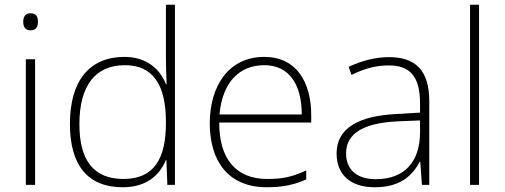

<svg xmlns="http://www.w3.org/2000/svg" viewBox="-20 -780 2130 810"><path d="M108 -724C87 -724 78 -709 78 -688C78 -667 87 -652 108 -652C133 -652 140 -667 140 -688C140 -709 133 -724 108 -724ZM128 -530H89V0H128Z M498 10C599 10 654 -42 680 -105H682L686 0H718V-760H680V-544C680 -506 681 -464 683 -425H680C655 -489 598 -540 505 -540C358 -540 275 -440 275 -257C275 -83 350 10 498 10ZM501 -25C375 -25 315 -103 315 -256C315 -420 383 -505 507 -505C626 -505 680 -421 680 -266V-260C680 -111 630 -25 501 -25Z M1095 -540C943 -540 865 -415 865 -260C865 -100 943 10 1106 10C1172 10 1220 0 1272 -23V-61C1211 -33 1172 -25 1107 -25C976 -25 904 -110 905 -263H1293V-294C1293 -434 1230 -540 1095 -540ZM1095 -505C1202 -505 1253 -421 1253 -297H906C918 -432 989 -505 1095 -505Z M1621 -539C1560 -539 1502 -522 1451 -498L1463 -464C1518 -491 1566 -504 1620 -504C1708 -504 1752 -459 1752 -345V-305L1652 -299C1491 -291 1400 -238 1400 -133C1400 -44 1457 10 1561 10C1666 10 1719 -37 1751 -98H1753L1760 0H1791V-353C1791 -482 1734 -539 1621 -539ZM1656 -268 1752 -272V-219C1751 -101 1690 -24 1565 -24C1486 -24 1440 -64 1440 -133C1440 -221 1520 -261 1656 -268Z M2001 0V-760H1963V0Z"/></svg>

Font: Noto Sans Myanmar ExtraLight
Style: Regular
Weight: 200
Designer: Monotype Design Team
Foundry: Monotype Imaging Inc.
Version: Version 2.107